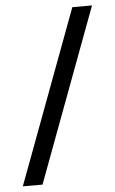

<svg xmlns="http://www.w3.org/2000/svg" viewBox="-52 -750 471 787"><g transform="rotate(-5 183.5 -357.0)"><path d="M356.9 -713.9 90.8 0H9.8L275.9 -713.9Z"/></g></svg>

Font: f06041945
Style: Regular
Weight: 400
Foundry: Ascender Corporation
Version: Version 1.10